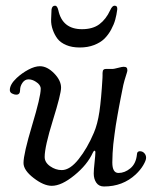

<svg xmlns="http://www.w3.org/2000/svg" viewBox="-20 -658 542 686"><path d="M164.1 -624Q166 -637.7 176.8 -637.7Q184.6 -637.7 188.5 -621.1Q203.1 -553.7 272.9 -553.7Q311.5 -553.7 335.2 -571.5Q358.9 -589.4 373.5 -621.1Q380.9 -637.7 389.2 -637.7Q400.4 -637.7 398.9 -624Q396.5 -605 391.8 -587.9Q387.2 -570.8 377 -552Q366.7 -533.2 352.8 -519.5Q338.9 -505.9 316.2 -497.1Q293.5 -488.3 265.1 -488.3Q236.8 -488.3 216.3 -497.1Q195.8 -505.9 185.3 -519.8Q174.8 -533.7 168.5 -551.8Q162.1 -569.8 162.6 -588.1Q163.1 -606.4 164.1 -624ZM165 5.9Q136.2 5.9 100.1 -22Q64 -49.8 64 -75.7Q64 -107.9 94.7 -210.2Q125.5 -312.5 125.5 -340.8Q125.5 -355 108.4 -365.7Q95.2 -374.5 82 -374.5Q68.8 -374.5 60.3 -362.3Q51.8 -350.1 51.8 -336.4Q51.8 -319.8 38.6 -319.8Q30.3 -319.8 22.7 -324Q15.1 -328.1 15.1 -336.4Q15.1 -356.4 39.6 -379.4Q58.6 -397 81.5 -409.2Q104.5 -421.4 122.6 -421.4Q148.9 -421.4 174.3 -395Q198.2 -370.1 198.2 -344.7Q198.2 -322.3 168.9 -228Q139.6 -133.8 139.6 -97.2Q139.6 -77.6 159.2 -64Q178.7 -50.3 200.7 -50.3Q230 -50.3 261 -89.4Q292 -128.4 315.4 -183.6Q328.6 -214.4 335.2 -259Q341.8 -303.7 346.2 -379.9Q346.7 -384.3 346.4 -388.4Q346.2 -392.6 346.4 -397Q346.7 -401.4 347.4 -404.5Q348.1 -407.7 350.8 -409.7Q353.5 -411.6 357.9 -411.6Q359.4 -411.6 364.5 -411.6Q369.6 -411.6 374.3 -411.6Q378.9 -411.6 382.3 -411.6Q386.7 -411.6 401.6 -415.5Q416.5 -419.4 421.4 -419.4Q429.2 -419.4 432.1 -416.5Q435.1 -413.6 435.1 -406.7Q435.1 -403.3 432.4 -395.3Q429.7 -387.2 425 -371.3Q420.4 -355.5 417 -336.4Q416 -332 411.4 -308.3Q406.7 -284.7 405.3 -276.4Q403.8 -268.1 399.7 -245.4Q395.5 -222.7 393.8 -210.7Q392.1 -198.7 389.2 -178Q386.2 -157.2 384.8 -142.8Q383.3 -128.4 382.3 -110.6Q381.3 -92.8 381.3 -77.6Q381.3 -40 403.3 -40Q425.8 -40 445.8 -56.6Q465.8 -73.2 469.2 -105.5Q469.7 -109.4 470 -111.1Q470.2 -112.8 472.7 -115.2Q475.1 -117.7 479.5 -117.7Q489.3 -117.7 495.6 -110.8Q502 -104 502 -94.2Q502 -85 491.9 -67.9Q481.9 -50.8 464.8 -34.7Q418.5 8.3 351.6 8.3Q333.5 8.3 324.2 -5.1Q314.9 -18.6 314.9 -38.1Q314.9 -51.3 317.9 -77.9Q320.8 -104.5 320.8 -113.8Q320.8 -119.6 316.9 -119.6Q315.4 -119.6 311.5 -112.3Q292 -69.3 245.8 -31.7Q199.7 5.9 165 5.9Z"/></svg>

Font: Cooper*
Style: Italic
Weight: 400
Italic angle: -7°
Designer: Owen Earl
Foundry: indestructible type*
Version: Version 0.001